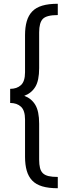

<svg xmlns="http://www.w3.org/2000/svg" viewBox="-20 -830 380 1020"><path d="M34 -358Q70 -358 91.5 -378Q113 -398 113 -446V-643Q113 -685 122 -716.5Q131 -748 151 -769Q171 -790 204.5 -800Q238 -810 287 -810V-750Q228 -750 208 -730Q188 -710 188 -658V-468Q188 -402 167.5 -368.5Q147 -335 109 -321Q147 -307 167.5 -273Q188 -239 188 -173V18Q188 44 192.5 62Q197 80 208 90.5Q219 101 238 105.5Q257 110 287 110V170Q238 170 204.5 160Q171 150 151 129Q131 108 122 76.5Q113 45 113 3V-195Q113 -243 91.5 -263Q70 -283 34 -283Z"/></svg>

Font: Carrois Gothic SC
Style: Regular
Weight: 400
Designer: Ralph du Carrois
Foundry: Ralph du Carrois
Version: Version 1.001